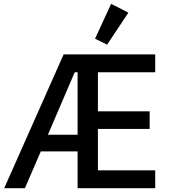

<svg xmlns="http://www.w3.org/2000/svg" viewBox="-20 -982 883 1002"><path d="M385 -192H193L110 0H2L312 -698H790V-605H491V-401H761V-309H491V-93H790V0H385ZM370 -605 230 -279H385V-605ZM539 -749 476 -780 560 -962 650 -916Z"/></svg>

Font: IBM Plex Sans Condensed Medium
Style: Regular
Weight: 500
Width: 3
Designer: Mike Abbink, Paul van der Laan, Pieter van Rosmalen
Foundry: Bold Monday
Version: Version 1.3